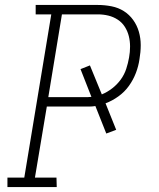

<svg xmlns="http://www.w3.org/2000/svg" viewBox="-20 -755 640 775"><path d="M10 0V-38H78L187 -697H124V-735H374Q403 -735 430.5 -729.5Q458 -724 480 -710Q502 -696 517.5 -674.5Q533 -653 540.5 -627Q548 -601 548 -573Q548 -545 543 -516Q539 -488 528.5 -460.5Q518 -433 500.5 -408.5Q483 -384 458 -366Q433 -348 406 -338L449 -231L409 -216L365 -327Q354 -325 343 -325Q332 -325 321 -325H169L121 -38H208L209 0ZM175 -363H321Q328 -363 335 -363Q342 -363 349 -364L305 -476L343 -491L391 -374Q413 -383 433 -398.5Q453 -414 467.5 -434Q482 -454 489.5 -477Q497 -500 501 -523Q505 -545 505 -567Q505 -589 500 -609Q495 -629 484 -646.5Q473 -664 455.5 -675.5Q438 -687 417.5 -692Q397 -697 375 -697H230Z"/></svg>

Font: Iosevka Etoile Extralight
Style: Italic
Weight: 200
Italic angle: -9°
Designer: Belleve Invis
Foundry: Belleve Invis
Version: Version 22.1.2; ttfautohint (v1.8.4)